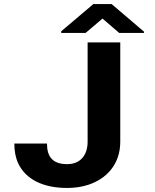

<svg xmlns="http://www.w3.org/2000/svg" viewBox="-20 -921 770 951"><path d="M312.8 -108C241.4 -108 212.7 -144 212.7 -210H51C51 -172 57.4 -139.3 70.2 -112C106.9 -33.8 191.5 10 312.8 10C350.2 10 384.9 4.8 416.8 -5.5C508 -35.1 575.7 -107.6 575.7 -219V-711H414V-219C414 -154.6 380 -108 312.8 -108ZM693.4 -764 532.8 -901H442.6L283.1 -766V-758H404.1L487.7 -829L570.2 -758H693.4Z"/></svg>

Font: Asimov
Style: Wid
Weight: 500
Designer: Google
Version: Version 2.000980; 2014